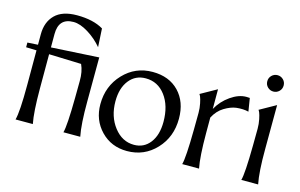

<svg xmlns="http://www.w3.org/2000/svg" viewBox="-93 -978 1910 1224"><g transform="rotate(15 862.5 -366.0)"><path d="M20 -493 89 -497V-566Q89 -647 137 -695Q185 -743 282 -743Q389 -743 456 -703L463 -581Q423 -629 369 -662.5Q315 -696 271 -696Q173 -696 173 -590V-502L487 -520H489L487 -519L486 -231Q485 -79 501 0H390Q403 -46 405 -231L406 -342Q407 -405 386 -450L173 -457V-231Q173 -75 188 0H74Q89 -54 89 -231V-460L20 -462Z M811 11Q707 11 639 -59.5Q571 -130 571 -234Q571 -354 649 -436.5Q727 -519 841 -519Q950 -519 1014.5 -452Q1079 -385 1079 -274Q1079 -153 1002 -71Q925 11 811 11ZM844 -39Q910 -39 949.5 -90.5Q989 -142 989 -229Q989 -335 939 -401.5Q889 -468 809 -468Q741 -468 700 -416Q659 -364 659 -277Q659 -177 712.5 -108Q766 -39 844 -39Z M1174 0Q1187 -46 1189 -231L1190 -342Q1190 -374 1184 -403Q1178 -432 1172.5 -445Q1167 -458 1164 -460L1271 -520V-390Q1302 -446 1355 -483Q1408 -520 1458 -520Q1473 -520 1481 -519L1495 -432Q1461 -441 1414 -436Q1377 -431 1336 -406Q1295 -381 1270 -333V-231Q1270 -75 1285 0Z M1564 0Q1577 -46 1579 -231L1580 -342Q1580 -374 1574 -403Q1568 -432 1562.5 -445Q1557 -458 1554 -460L1661 -520L1660 -231Q1659 -79 1675 0ZM1653 -612.5Q1637 -597 1615 -597Q1593 -597 1577 -612.5Q1561 -628 1561 -651Q1561 -674 1577 -689.5Q1593 -705 1615 -705Q1637 -705 1653 -689.5Q1669 -674 1669 -651Q1669 -628 1653 -612.5Z"/></g></svg>

Font: Coconat
Style: Regular
Weight: 400
Designer: Sara Lavazza
Foundry: Collletttivo
Version: Version 1.000;Glyphs 3.2 (3217)